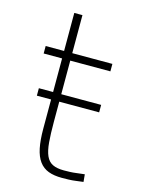

<svg xmlns="http://www.w3.org/2000/svg" viewBox="-105 -724 582 795"><g transform="rotate(15 186.0 -326.5)"><path d="M52 -324H113V-468H34V-500H113V-663H148V-500H320V-468H148V-324H319V-292H148V-206Q148 -154 151 -118.5Q154 -83 163.5 -61.5Q173 -40 191.5 -31Q210 -22 240 -22Q251 -22 265.5 -22.5Q280 -23 294 -25Q310 -27 328 -29L331 3Q315 5 299 7Q285 9 269 9.5Q253 10 240 10Q206 10 182 1Q158 -8 142.5 -29Q127 -50 120 -84Q113 -118 113 -168V-292H52Z"/></g></svg>

Font: Panefresco 1wt
Style: Regular
Weight: 250
Version: Version 1.000